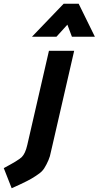

<svg xmlns="http://www.w3.org/2000/svg" viewBox="-90 -770 524 1020"><path d="M55 0C48 31 38 52 26 64C13 77 -19 96 -70 123C-70 123 -28 230 -28 230C-28 230 -28 230 -28 230C33 203 75 182 98 166C98 166 98 166 98 166C115 155 127 146 134 138C141 131 149 119 157 103C165 88 171 73 175 60C178 47 183 27 189 0C189 0 304 -500 304 -500C304 -500 170 -500 170 -500C170 -500 55 0 55 0C55 0 55 0 55 0ZM210 -575C210 -575 268 -639 268 -639C268 -639 292 -575 292 -575C292 -575 414 -575 414 -575C414 -575 328 -750 328 -750C328 -750 248 -750 248 -750C248 -750 80 -575 80 -575C80 -575 210 -575 210 -575Z"/></svg>

Font: My Font
Style: Bold Italic
Weight: 500
Version: Version 0.001